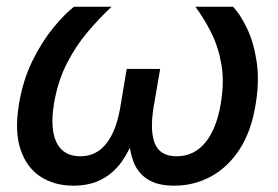

<svg xmlns="http://www.w3.org/2000/svg" viewBox="-20 -556 843 583"><path d="M203.1 7.8Q145 7.8 102.8 -19.8Q60.5 -47.4 42.2 -102.5Q23.9 -157.7 37.6 -239.7Q49.3 -311.5 77.9 -369.9Q106.4 -428.2 140.9 -470.5Q175.3 -512.7 204.6 -535.6H318.8Q281.7 -501 245.6 -458.3Q209.5 -415.5 182.4 -362.1Q155.3 -308.6 144 -241.7Q131.3 -164.6 151.9 -123Q172.4 -81.5 223.6 -81.5Q272.5 -81.5 302.7 -119.9Q333 -158.2 345.2 -230L364.7 -346.7H466.3L446.3 -230Q434.6 -158.2 450.4 -119.9Q466.3 -81.5 516.1 -81.5Q569.3 -81.5 603.5 -123.3Q637.7 -165 650.4 -241.7Q661.6 -308.1 652.1 -361.6Q642.6 -415 620.8 -458Q599.1 -501 573.2 -535.6H687.5Q710 -512.2 730.2 -469.7Q750.5 -427.2 759.3 -368.9Q768.1 -310.5 756.3 -239.7Q743.2 -157.2 707.3 -102.3Q671.4 -47.4 620.1 -19.8Q568.8 7.8 508.8 7.8Q458 7.8 428 -11.7Q397.9 -31.2 385 -65.7Q372.1 -100.1 371.1 -144.5H389.2Q374 -99.1 349.4 -64.7Q324.7 -30.3 288.6 -11.2Q252.4 7.8 203.1 7.8Z"/></svg>

Font: Inter 20pt Medium
Style: Italic
Weight: 500
Italic angle: -9.3988°
Version: Version 4.001;git-66647c0bb